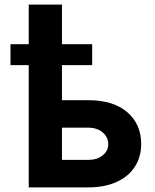

<svg xmlns="http://www.w3.org/2000/svg" viewBox="-20 -812 671 832"><path d="M25.4 -620.6H379.4V-529.8H25.4ZM198.7 -258.8V-377.9H361.8Q470.7 -377.9 531.2 -326.2Q591.8 -273.9 591.8 -188Q591.8 -131.8 564.5 -89.8Q537.6 -47.4 485.8 -23.9Q434.6 0 361.8 0H104.5V-792H248.5V-119.1H361.8Q400.4 -119.1 424.3 -138.2Q448.7 -157.2 449.2 -187Q448.7 -218.3 424.3 -238.8Q399.9 -258.8 361.8 -258.8Z"/></svg>

Font: My Font
Style: Bold
Weight: 500
Designer: Rasmus Andersson
Foundry: rsms
Version: Version 0.001